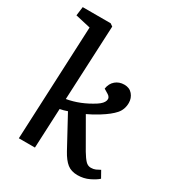

<svg xmlns="http://www.w3.org/2000/svg" viewBox="-185 -882 931 1012"><g transform="rotate(30 280.5 -376.5)"><path d="M106 -692 14 -713 21 -767H191L207 -756L186 -303Q226 -310 265 -325.5Q304 -341 343 -366Q372 -385 377.5 -404.5Q383 -424 364 -436L336 -453Q341 -486 363 -504.5Q385 -523 416 -523Q448 -523 466 -501.5Q484 -480 484 -451Q484 -411 459.5 -383Q435 -355 385 -324Q366 -312 350 -303.5Q334 -295 317 -287L416 -115Q434 -85 448 -70Q462 -55 481 -55Q497 -55 509.5 -60.5Q522 -66 534 -73L557 -32Q541 -17 509 -1.5Q477 14 439 14Q401 14 376.5 -5.5Q352 -25 329 -67L228 -253Q217 -249 206 -246Q195 -243 184 -241L173 0H75Z"/></g></svg>

Font: Literata 12pt Medium
Style: Italic
Weight: 500
Italic angle: -2°
Designer: Latin by Veronika Burian and Jose Scaglione. Greek by Irene Vlachou. Cyrillic by Vera Evstafieva
Foundry: TypeTogether
Version: Version 3.002